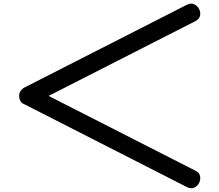

<svg xmlns="http://www.w3.org/2000/svg" viewBox="-20 -1029 1201 1051"><path d="M1049 -95Q1071 -85 1075 -65.5Q1079 -46 1070 -28Q1061 -10 1043 -2Q1025 6 1003 -5L112 -459Q85 -470 85 -504Q85 -520 93 -531.5Q101 -543 112 -549L1003 -1003Q1025 -1014 1043 -1005.5Q1061 -997 1070 -979.5Q1079 -962 1075 -943Q1071 -924 1049 -913L246 -504Z"/></svg>

Font: Noto Sans Duployan
Style: Bold
Weight: 700
Designer: David Corbett
Foundry: David Corbett
Version: Version 3.001